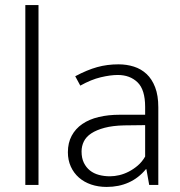

<svg xmlns="http://www.w3.org/2000/svg" viewBox="-20 -730 711 758"><path d="M80 0V-710H132V0Z M277 -429Q324 -454 363.5 -465Q403 -476 448 -476Q480 -476 508.5 -467Q537 -458 558.5 -438Q580 -418 592.5 -385.5Q605 -353 605 -306V0H569L558 -62H556Q527 -27 488 -9.5Q449 8 401 8Q368 8 340 -1.5Q312 -11 291.5 -29Q271 -47 259.5 -72.5Q248 -98 248 -129Q248 -166 263 -194Q278 -222 305 -240.5Q332 -259 369.5 -268Q407 -277 453 -277H553V-308Q553 -376 523 -405Q493 -434 445 -434Q416 -434 378 -425Q340 -416 297 -392ZM553 -236 470 -235Q425 -234 393 -225.5Q361 -217 340.5 -203.5Q320 -190 311 -171.5Q302 -153 302 -132Q302 -106 311 -87.5Q320 -69 335 -57Q350 -45 370.5 -39.5Q391 -34 414 -34Q432 -34 451 -38.5Q470 -43 488.5 -52.5Q507 -62 524 -76.5Q541 -91 553 -112Z"/></svg>

Font: Ek Mukta ExtraLight
Style: Regular
Weight: 275
Designer: Girish Dalvi and Yashodeep Gholap
Foundry: Ek Type
Version: Version 2.538;PS 1.002;hotconv 16.6.51;makeotf.lib2.5.65220;